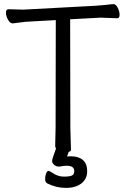

<svg xmlns="http://www.w3.org/2000/svg" viewBox="-20 -730 617 936"><path d="M253 -7Q249 -12 249 -18L251 -107L252 -632L126 -625Q101 -624 77.5 -620.5Q54 -617 43 -616H42Q29 -616 19 -634Q9 -652 9 -668.5Q9 -685 22 -685L93 -683L447 -702Q470 -704 494 -706Q518 -708 530 -710H533Q545 -710 554 -692Q563 -674 563 -657.5Q563 -641 551 -641L471 -644L322 -636L323 -106L326 0Q326 8 315 10L307 33Q312 32 317 32Q322 32 327 32Q363 32 384 50Q405 68 405 105Q405 142 377 164Q349 186 301.5 186Q254 186 210 164Q200 158 200 142.5Q200 127 205 115Q210 103 215.5 103Q221 103 233 111Q261 131 290.5 131Q320 131 331 125.5Q342 120 342 104Q342 78 305 78Q291 78 271 82H266Q253 82 243.5 73Q234 64 234 55.5Q234 47 239.5 32.5Q245 18 251 0Z"/></svg>

Font: ToneOZ-Pinyin-WenKai-Regular
Style: Regular
Weight: 400
Designer: Fontworks Inc.
Foundry: ToneOZ
Version: Version 0.240331